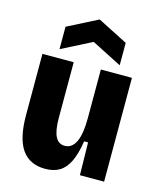

<svg xmlns="http://www.w3.org/2000/svg" viewBox="-116 -847 783 943"><g transform="rotate(15 275.5 -375.0)"><path d="M203 14Q124 14 84.5 -42.5Q45 -99 45 -217V-528H204V-246Q204 -181 219.5 -150.5Q235 -120 267 -120Q286 -120 300 -130.5Q314 -141 323.5 -161.5Q333 -182 337.5 -212Q342 -242 342 -280V-528H500V-221V0H377L374 -166H354Q344 -101 325 -61.5Q306 -22 276.5 -4Q247 14 203 14ZM120 -572V-686L273 -764L426 -686V-572L273 -650Z"/></g></svg>

Font: Bricolage Grotesque 24pt SemiCondensed ExtraBold
Style: Regular
Weight: 800
Width: 4
Designer: Mathieu Triay
Foundry: Atelier Triay
Version: Version 1.001;gftools[0.9.33.dev8+g029e19f]